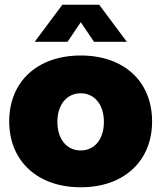

<svg xmlns="http://www.w3.org/2000/svg" viewBox="-20 -786 683 813"><path d="M244 -766 127 -609H266L322 -692L378 -609H517L400 -766ZM322 -551C139 -551 19 -441 19 -272C19 -104 139 7 322 7C505 7 624 -104 624 -272C624 -441 505 -551 322 -551ZM322 -391C381 -391 420 -342 420 -270C420 -197 381 -149 322 -149C262 -149 223 -197 223 -270C223 -342 262 -391 322 -391Z"/></svg>

Font: Montserrat ExtraBold
Style: Regular
Weight: 800
Designer: Julieta Ulanovsky
Foundry: Julieta Ulanovsky
Version: Version 4.000